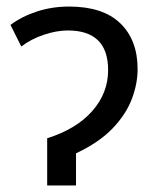

<svg xmlns="http://www.w3.org/2000/svg" viewBox="-20 -566 476 586"><path d="M191 -546Q294 -546 347 -495Q400 -444 400 -355Q400 -310 382 -263Q364 -216 323 -173.5Q282 -131 212 -98V0H124V-144Q213 -172 261.5 -227Q310 -282 310 -352Q310 -473 187 -473Q153 -473 114 -460Q75 -447 45 -424L12 -490Q47 -516 93 -531Q139 -546 191 -546Z"/></svg>

Font: TSCustom
Style: Regular
Weight: 400
Designer: Monotype Design Team
Foundry: Monotype Imaging Inc.
Version: Version 2.004; ttfautohint (v1.8.3) -l 8 -r 50 -G 200 -x 14 